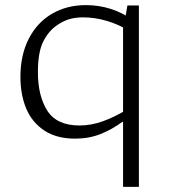

<svg xmlns="http://www.w3.org/2000/svg" viewBox="-20 -532 660 752"><path d="M469 -452.5 479 -510.5H524V200H462V-445.5ZM316.5 -512Q367.5 -512 414.2 -497Q461 -482 499.5 -453.5L487.5 -410Q445 -436.5 398.5 -450.2Q352 -464 305.5 -464Q273.5 -464 249 -456.2Q224.5 -448.5 199.5 -430.5Q168 -407.5 148.2 -366.8Q128.5 -326 128.5 -249Q128.5 -156 165.5 -98.2Q202.5 -40.5 291.5 -40.5Q337.5 -40.5 384.2 -57.5Q431 -74.5 477 -103L474 -55H459.5Q419 -25 373.8 -7Q328.5 11 274 11Q202 11 154 -20.5Q106 -52 83 -106.2Q60 -160.5 60 -230.5Q60 -317 92.8 -380.5Q125.5 -444 183.5 -478Q241.5 -512 316.5 -512Z"/></svg>

Font: Monaspace Argon Var
Style: Regular
Weight: 400
Designer: Riley Cran and the Lettermatic Team
Version: Version 1.000 (Monaspace Argon Var)